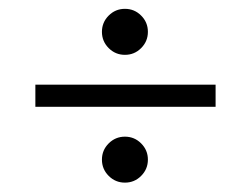

<svg xmlns="http://www.w3.org/2000/svg" viewBox="-20 -417 553 424"><path d="M205.1 -346.7Q205.1 -367.7 220 -382.6Q234.9 -397.5 255.9 -397.5Q276.9 -397.5 291.7 -382.6Q306.6 -367.7 306.6 -346.7Q306.6 -325.7 291.7 -310.8Q276.9 -295.9 255.9 -295.9Q234.9 -295.9 220 -310.8Q205.1 -325.7 205.1 -346.7ZM205.1 -64.5Q205.1 -85.4 220 -100.3Q234.9 -115.2 255.9 -115.2Q276.9 -115.2 291.7 -100.3Q306.6 -85.4 306.6 -64.5Q306.6 -43.5 291.7 -28.6Q276.9 -13.7 255.9 -13.7Q234.9 -13.7 220 -28.6Q205.1 -43.5 205.1 -64.5ZM456.1 -181.2H58.1V-230H456.1Z"/></svg>

Font: Junicode
Style: Regular
Weight: 400
Designer: Peter S. Baker
Foundry: Briery Creek Software
Version: Version 0.7.2